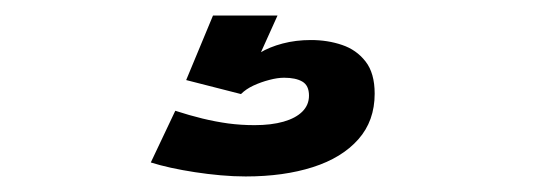

<svg xmlns="http://www.w3.org/2000/svg" viewBox="-20 -20 690 247"><path d="M296 207Q280.5 207 263.8 205.5Q247 204 230.8 201.5Q214.5 199 199.8 195.8Q185 192.5 174 189L205.5 122.5Q224 128.5 240.5 132.5Q257 136.5 273.5 138.8Q290 141 307.5 141Q329 141 344.8 136.5Q360.5 132 369 123.5Q377.5 115 377.5 103Q377.5 90 369 85Q360.5 80 345.5 80Q337 80 326.5 82.8Q316 85.5 306.2 90Q296.5 94.5 290 101L219.5 83L254 0H337L302.5 76.5L296 65.5Q302 55.5 314.2 48Q326.5 40.5 343.5 36Q360.5 31.5 380 31.5Q401.5 31.5 420 37.8Q438.5 44 450.2 59Q462 74 462 100.5Q462 135.5 441 159.2Q420 183 382.5 195Q345 207 296 207Z"/></svg>

Font: Trispace Thin SemiBold
Style: Regular
Weight: 600
Version: Version 1.210